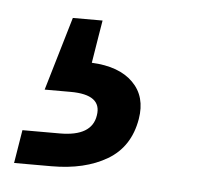

<svg xmlns="http://www.w3.org/2000/svg" viewBox="-43 -55 310 292"><g transform="rotate(5 112.0 91.0)"><path d="M-12.2 204.1 -3.9 153.3H53.2Q102.1 153.3 106.9 121.1Q112.3 88.9 64 88.9H24.4L57.6 -23.4H103L99.1 0L92.3 42Q134.3 43.9 155.5 65.2Q176.8 86.4 170.9 121.1Q163.6 164.1 129.6 184.1Q95.7 204.1 44.9 204.1Z"/></g></svg>

Font: Inter Display
Style: Italic
Weight: 400
Italic angle: -9.39999°
Designer: Rasmus Andersson
Foundry: rsms
Version: Version 4.000;git-a52131595